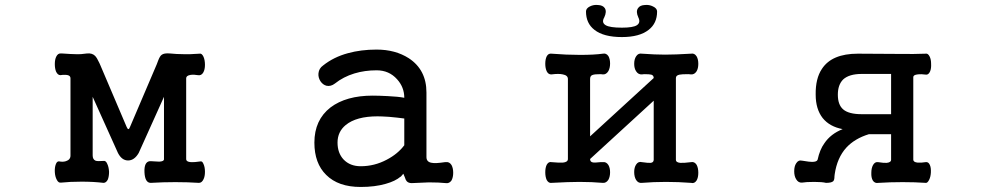

<svg xmlns="http://www.w3.org/2000/svg" viewBox="-20 -740 4040 778"><path d="M265.6 -422.9V-109.4Q265.6 -92.8 247.1 -86.9Q234.4 -83 220.7 -85.9Q210.9 -87.9 206.1 -74.2Q201.2 -61.5 202.1 -43Q203.1 -24.4 210 -11.7Q216.8 2 227.5 0Q263.7 -3.9 310.5 -3.9Q359.4 -3.9 399.4 1Q410.2 1 417 -12.7Q421.9 -25.4 421.9 -43.9Q420.9 -62.5 415 -75.2Q409.2 -89.8 399.4 -87.9Q375 -85.9 367.2 -88.9Q355.5 -93.8 355.5 -110.4V-347.7L458 -120.1Q473.6 -89.8 499 -89.8Q524.4 -89.8 542 -120.1L644.5 -347.7V-94.7Q644.5 -85.9 625 -85Q615.2 -85 590.8 -86.9H586.9Q563.5 -84 565.4 -42Q567.4 1 590.8 1Q640.6 -2 690.4 -2Q741.2 -2 786.1 1Q797.9 1 804.7 -13.7Q810.5 -25.4 810.5 -43.9Q810.5 -62.5 804.7 -75.2Q799.8 -87.9 792 -85.9Q765.6 -82 753.9 -83Q734.4 -84 734.4 -95.7V-422.9Q734.4 -433.6 752 -436.5Q765.6 -438.5 781.2 -435.5Q795.9 -432.6 803.7 -446.3Q810.5 -458 810.5 -477.5Q810.5 -496.1 804.7 -509.8Q797.9 -524.4 789.1 -522.5Q748 -519.5 722.7 -520.5Q696.3 -520.5 668 -523.4Q644.5 -525.4 634.8 -517.6Q627.9 -512.7 621.1 -495.1L615.2 -479.5L506.8 -225.6Q503.9 -216.8 500 -216.8Q497.1 -216.8 493.2 -225.6L386.7 -475.6L382.8 -484.4Q373 -505.9 365.2 -513.7Q353.5 -525.4 333 -523.4Q308.6 -519.5 286.1 -520.5Q270.5 -520.5 230.5 -523.4H226.6Q214.8 -524.4 208 -510.7Q202.1 -499 202.1 -480.5Q202.1 -462.9 207 -450.2Q213.9 -435.5 224.6 -435.5L233.4 -436.5Q249 -437.5 254.9 -435.5Q265.6 -432.6 265.6 -422.9Z M1603.5 -23.4 1614.3 -36.1 1620.1 -22.5Q1624 -9.8 1627.9 -5.9Q1634.8 2 1648.4 2Q1689.5 0 1717.8 -1Q1758.8 -1 1787.1 2Q1800.8 3.9 1809.6 -8.8Q1816.4 -21.5 1816.4 -40Q1816.4 -58.6 1809.6 -71.3Q1800.8 -85 1787.1 -83H1783.2Q1744.1 -77.1 1730.5 -80.1Q1708 -83 1708 -103.5V-365.2Q1708 -457 1636.7 -503.9Q1582 -539.1 1505.9 -539.1Q1442.4 -539.1 1389.6 -524.4Q1332 -508.8 1289.1 -474.6Q1272.5 -462.9 1270.5 -443.4Q1268.6 -426.8 1278.3 -411.1Q1288.1 -396.5 1302.7 -392.6Q1320.3 -388.7 1336.9 -401.4Q1371.1 -428.7 1416 -442.4Q1458 -455.1 1505.9 -455.1Q1556.6 -455.1 1588.9 -418.9Q1618.2 -386.7 1618.2 -343.8Q1593.8 -348.6 1550.8 -350.6Q1513.7 -352.5 1490.2 -352.5Q1382.8 -352.5 1319.3 -304.7Q1253.9 -253.9 1253.9 -162.1Q1253.9 -78.1 1301.8 -31.2Q1350.6 17.6 1441.4 17.6Q1499 17.6 1543 4.9Q1582 -5.9 1603.5 -24.4ZM1618.2 -151.4Q1591.8 -116.2 1546.9 -92.8Q1497.1 -66.4 1441.4 -66.4Q1398.4 -66.4 1372.1 -93.8Q1347.7 -120.1 1347.7 -162.1Q1347.7 -206.1 1380.9 -233.4Q1423.8 -268.6 1509.8 -268.6Q1525.4 -268.6 1556.6 -266.6Q1589.8 -263.7 1618.2 -259.8Z M2281.2 -419.9Q2281.2 -434.6 2260.7 -438.5Q2244.1 -442.4 2214.8 -438.5Q2202.1 -437.5 2195.3 -451.2Q2189.5 -463.9 2189.5 -481.4Q2189.5 -500 2195.3 -511.7Q2202.1 -524.4 2214.8 -522.5Q2275.4 -517.6 2330.1 -517.6Q2387.7 -517.6 2422.9 -522.5Q2436.5 -525.4 2445.3 -512.7Q2452.1 -501 2452.1 -482.4Q2452.1 -464.8 2445.3 -452.1Q2436.5 -437.5 2422.9 -438.5L2414.1 -439.5Q2389.6 -439.5 2381.8 -436.5Q2371.1 -433.6 2371.1 -419.9V-187.5L2628.9 -423.8Q2628.9 -434.6 2619.1 -437.5Q2612.3 -439.5 2589.8 -439.5L2581.1 -438.5Q2566.4 -437.5 2557.6 -451.2Q2549.8 -462.9 2549.8 -481.4Q2549.8 -500 2557.6 -511.7Q2566.4 -525.4 2581.1 -522.5Q2634.8 -518.6 2674.8 -518.6Q2715.8 -518.6 2780.3 -522.5Q2793.9 -525.4 2802.7 -511.7Q2809.6 -500 2809.6 -481.4Q2809.6 -462.9 2802.7 -451.2Q2793.9 -437.5 2780.3 -438.5L2769.5 -439.5Q2742.2 -439.5 2733.4 -437.5Q2718.8 -434.6 2718.8 -423.8V-91.8Q2718.8 -82 2736.3 -80.1Q2750 -79.1 2780.3 -83Q2793.9 -85.9 2802.7 -72.3Q2809.6 -59.6 2809.6 -40Q2809.6 -20.5 2802.7 -8.8Q2793.9 4.9 2780.3 1Q2729.5 -2.9 2678.7 -2.9Q2627.9 -2.9 2581.1 1Q2566.4 2.9 2557.6 -10.7Q2549.8 -23.4 2549.8 -43Q2549.8 -61.5 2557.6 -73.2Q2566.4 -86.9 2581.1 -83Q2608.4 -79.1 2616.2 -80.1Q2627.9 -81.1 2628.9 -91.8V-332L2371.1 -95.7Q2371.1 -84 2381.8 -82Q2388.7 -80.1 2413.1 -83H2422.9Q2436.5 -85 2445.3 -71.3Q2452.1 -59.6 2452.1 -42Q2452.1 -24.4 2445.3 -11.7Q2436.5 2 2422.9 1Q2377.9 -2.9 2328.1 -2.9Q2285.2 -2.9 2214.8 1Q2203.1 2.9 2195.3 -10.7Q2189.5 -23.4 2189.5 -42Q2189.5 -60.5 2195.3 -72.3Q2203.1 -85.9 2214.8 -83Q2247.1 -80.1 2260.7 -81.1Q2281.2 -83 2281.2 -95.7ZM2428.7 -669.9Q2439.5 -693.4 2430.7 -707Q2422.9 -718.8 2403.3 -719.7Q2385.7 -721.7 2370.1 -713.9Q2354.5 -706.1 2354.5 -693.4Q2354.5 -645.5 2388.7 -619.1Q2425.8 -589.8 2500 -589.8Q2571.3 -589.8 2608.4 -619.1Q2642.6 -645.5 2642.6 -693.4Q2642.6 -706.1 2626 -713.9Q2610.4 -721.7 2592.8 -719.7Q2573.2 -718.8 2565.4 -707Q2555.7 -693.4 2566.4 -669.9Q2577.1 -648.4 2560.5 -637.7Q2544.9 -627.9 2500 -627.9Q2451.2 -627.9 2434.6 -637.7Q2416 -648.4 2428.7 -669.9Z M3590.8 -440.4V-277.3H3471.7Q3418.9 -277.3 3396.5 -296.9Q3375 -315.4 3375 -356.4Q3375 -396.5 3396.5 -418Q3420.9 -440.4 3471.7 -440.4ZM3680.7 -427.7Q3680.7 -436.5 3698.2 -438.5Q3712.9 -440.4 3733.4 -437.5Q3743.2 -437.5 3749 -451.2Q3753.9 -462.9 3752.9 -481.4Q3752.9 -499 3747.1 -510.7Q3740.2 -524.4 3731.4 -522.5Q3686.5 -520.5 3620.1 -521.5Q3574.2 -521.5 3456.1 -522.5Q3350.6 -522.5 3310.5 -460.9Q3284.2 -421.9 3285.2 -356.4Q3285.2 -297.9 3313.5 -261.7Q3341.8 -226.6 3394.5 -216.8Q3345.7 -197.3 3320.3 -159.2Q3301.8 -133.8 3293 -92.8Q3290 -84 3270.5 -84Q3259.8 -84 3237.3 -87.9L3230.5 -88.9Q3214.8 -92.8 3206.1 -78.1Q3198.2 -66.4 3198.2 -45.9Q3198.2 -26.4 3206.1 -13.7Q3214.8 1 3229.5 0Q3246.1 -2.9 3279.3 -2.9Q3311.5 -2.9 3327.1 1Q3349.6 1 3356.4 -5.9Q3361.3 -10.7 3361.3 -25.4L3362.3 -34.2Q3372.1 -100.6 3409.2 -141.6Q3443.4 -178.7 3501 -196.3H3590.8V-92.8Q3590.8 -82 3573.2 -80.1Q3562.5 -79.1 3538.1 -83Q3525.4 -85 3517.6 -71.3Q3510.7 -58.6 3510.7 -40Q3509.8 -20.5 3516.6 -8.8Q3524.4 3.9 3540 1Q3586.9 -2 3637.7 -2Q3687.5 -2 3731.4 1Q3738.3 2 3745.1 -11.7Q3751 -23.4 3752 -41Q3752.9 -60.5 3748 -71.3Q3742.2 -85 3730.5 -83Q3713.9 -80.1 3698.2 -81.1Q3680.7 -83 3680.7 -92.8Z"/></svg>

Font: GungsuhChe
Style: Regular
Weight: 400
Monospace: yes
Version: Version 2.21